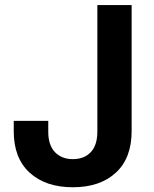

<svg xmlns="http://www.w3.org/2000/svg" viewBox="-20 -748 622 777"><path d="M274.9 9.8Q164.6 9.8 100.1 -49.1Q35.6 -107.9 35.6 -216.8V-258.8H175.3V-214.8Q175.3 -160.6 202.4 -132.3Q229.5 -104 274.9 -104Q320.8 -104 347.4 -132.3Q374 -160.6 374 -215.3V-727.5H512.7V-217.3Q512.7 -107.9 448.7 -49.1Q384.8 9.8 274.9 9.8Z"/></svg>

Font: Inter Cardless
Style: Bold
Weight: 700
Designer: Rasmus Andersson
Foundry: rsms
Version: Version 4.001;git-9221beed3